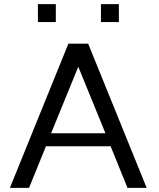

<svg xmlns="http://www.w3.org/2000/svg" viewBox="-20 -912 772 932"><path d="M28 0 312 -700H408L692 0H599L517 -202H203L121 0ZM228 -265H492L360 -588ZM164 -805V-892H251V-805ZM470 -805V-892H557V-805Z"/></svg>

Font: Panamera Medium
Style: Regular
Weight: 500
Designer: Bastien Sozeau
Foundry: NBR — Bastien Sozeau
Version: Version 3.002; ttfautohint (v1.8.4.7-5d5b);gftools[0.9.33]